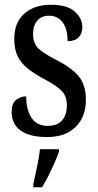

<svg xmlns="http://www.w3.org/2000/svg" viewBox="-20 -566 410 807"><path d="M178 10Q105 10 67 -17Q29 -44 29 -96Q29 -131 47.5 -146Q66 -161 90 -161Q90 -105 112.5 -71Q135 -37 180 -37Q221 -37 241 -60Q261 -83 261 -124Q261 -160 241 -182Q221 -204 171 -231Q125 -255 96.5 -278Q68 -301 54 -330Q40 -359 40 -402Q40 -472 82.5 -509Q125 -546 194 -546Q261 -546 293.5 -518Q326 -490 326 -452Q326 -425 310.5 -409Q295 -393 264 -393Q264 -445 243 -472.5Q222 -500 186 -500Q154 -500 136.5 -479Q119 -458 119 -424Q119 -384 140.5 -363Q162 -342 215 -315Q277 -284 309 -247.5Q341 -211 341 -147Q341 -75 298 -32.5Q255 10 178 10ZM120 208Q127 175 135.5 136Q144 97 148 61H228V71Q221 92 209 119Q197 146 183.5 173Q170 200 157 221H120Z"/></svg>

Font: Noto Serif Tamil ExtraCondensed Medium
Style: Regular
Weight: 500
Width: 2
Designer: Indian Type Foundry, Tom Grace, and the Monotype Design Team
Foundry: Monotype Imaging Inc.
Version: Version 2.004; ttfautohint (v1.8.4.7-5d5b)